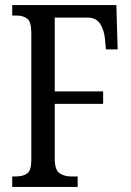

<svg xmlns="http://www.w3.org/2000/svg" viewBox="-20 -734 514 754"><path d="M28 0V-41H41Q71 -41 87 -53Q103 -65 103 -107V-606Q103 -648 87 -660.5Q71 -673 45 -673H28V-714H437L442 -540H396L392 -583Q389 -615 373.5 -640Q358 -665 323 -665H195V-375H385V-326H195V-111Q195 -68 213 -54.5Q231 -41 261 -41H285V0Z"/></svg>

Font: Noto Serif Lao ExtraCondensed
Style: Regular
Weight: 400
Width: 2
Designer: Monotype Design Team
Foundry: Monotype Imaging Inc.
Version: Version 2.003; ttfautohint (v1.8.4.7-5d5b)